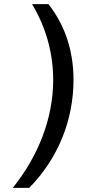

<svg xmlns="http://www.w3.org/2000/svg" viewBox="-20 -765 473 935"><path d="M42 150H122C263 7 338 -180 338 -377C338 -512 299 -639 216 -745H136C204 -632 239 -506 239 -376C239 -188 166 -4 42 150Z"/></svg>

Font: Plus Jakarta Text
Style: Italic
Weight: 400
Italic angle: -12°
Designer: Gumpita Rahayu
Foundry: Tokotype Studio
Version: Version 1.000;hotconv 1.0.109;makeotfexe 2.5.65596